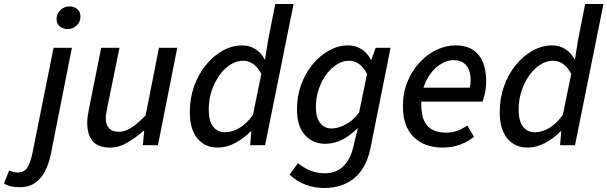

<svg xmlns="http://www.w3.org/2000/svg" viewBox="-144 -729 3050 964"><path d="M-45 211Q-67 211 -87 207Q-107 203 -124 192L-98 127Q-87 132 -76 134.5Q-65 137 -52 137Q-24 137 -8.5 114.5Q7 92 17 49L125 -489H217L110 51Q100 96 81 132.5Q62 169 31 190Q0 211 -45 211ZM195 -583Q174 -583 157 -596Q140 -609 140 -633Q140 -660 159.5 -678.5Q179 -697 205 -697Q227 -697 243.5 -683.5Q260 -670 260 -646Q260 -619 241 -601Q222 -583 195 -583Z M409 12Q348 12 321 -21Q294 -54 294 -110Q294 -128 296 -143.5Q298 -159 302 -179L364 -489H456L395 -191Q392 -173 389.5 -160.5Q387 -148 387 -136Q387 -103 403.5 -85Q420 -67 455 -67Q481 -67 513.5 -87Q546 -107 587 -149L654 -489H746L649 0H573L580 -72H576Q538 -38 495.5 -13Q453 12 409 12Z M949 12Q885 12 847 -34Q809 -80 809 -166Q809 -236 831 -297Q853 -358 890.5 -403.5Q928 -449 975 -475Q1022 -501 1072 -501Q1110 -501 1139 -482Q1168 -463 1184 -432H1187L1202 -527L1238 -709H1330L1187 0H1112L1118 -70H1115Q1080 -34 1036.5 -11Q993 12 949 12ZM985 -65Q1021 -65 1056.5 -85.5Q1092 -106 1126 -152L1168 -358Q1149 -394 1125.5 -409Q1102 -424 1077 -424Q1043 -424 1012 -404Q981 -384 957 -350Q933 -316 918.5 -272Q904 -228 904 -179Q904 -121 926 -93Q948 -65 985 -65Z M1482 215Q1437 215 1392 199Q1347 183 1310 148L1352 90Q1379 113 1413.5 127Q1448 141 1486 141Q1543 141 1579 106.5Q1615 72 1629 12L1653 -87Q1617 -50 1575.5 -28.5Q1534 -7 1489 -7Q1427 -7 1387 -51Q1347 -95 1347 -180Q1347 -247 1368.5 -305Q1390 -363 1426.5 -407Q1463 -451 1509 -476Q1555 -501 1604 -501Q1642 -501 1672 -481.5Q1702 -462 1718 -429H1721L1742 -489H1817L1716 15Q1696 114 1636 164.5Q1576 215 1482 215ZM1521 -84Q1553 -84 1590.5 -103.5Q1628 -123 1659 -164L1699 -358Q1680 -394 1657 -409Q1634 -424 1609 -424Q1576 -424 1546.5 -405Q1517 -386 1493.5 -354Q1470 -322 1456 -280Q1442 -238 1442 -192Q1442 -138 1463.5 -111Q1485 -84 1521 -84Z M2078 12Q1987 12 1933 -41.5Q1879 -95 1879 -194Q1879 -263 1902 -319Q1925 -375 1963 -415.5Q2001 -456 2047.5 -478.5Q2094 -501 2142 -501Q2199 -501 2233 -477Q2267 -453 2282 -413Q2297 -373 2297 -322Q2297 -301 2294.5 -282.5Q2292 -264 2287.5 -248Q2283 -232 2279 -219H1947L1955 -289H2214Q2217 -301 2218 -309Q2219 -317 2219 -328Q2219 -354 2211 -376.5Q2203 -399 2183.5 -413Q2164 -427 2132 -427Q2107 -427 2078.5 -412.5Q2050 -398 2026 -370Q2002 -342 1986.5 -301Q1971 -260 1971 -209Q1971 -151 1987 -119.5Q2003 -88 2031 -75.5Q2059 -63 2096 -63Q2127 -63 2153.5 -73Q2180 -83 2202 -99L2236 -42Q2206 -18 2166.5 -3Q2127 12 2078 12Z M2505 12Q2441 12 2403 -34Q2365 -80 2365 -166Q2365 -236 2387 -297Q2409 -358 2446.5 -403.5Q2484 -449 2531 -475Q2578 -501 2628 -501Q2666 -501 2695 -482Q2724 -463 2740 -432H2743L2758 -527L2794 -709H2886L2743 0H2668L2674 -70H2671Q2636 -34 2592.5 -11Q2549 12 2505 12ZM2541 -65Q2577 -65 2612.5 -85.5Q2648 -106 2682 -152L2724 -358Q2705 -394 2681.5 -409Q2658 -424 2633 -424Q2599 -424 2568 -404Q2537 -384 2513 -350Q2489 -316 2474.5 -272Q2460 -228 2460 -179Q2460 -121 2482 -93Q2504 -65 2541 -65Z"/></svg>

Font: Source Sans 3 ExtraLight Medium
Style: Italic
Weight: 500
Italic angle: -11°
Version: Version 3.052;hotconv 1.1.0;makeotfexe 2.6.0